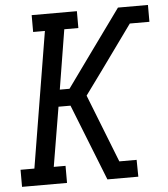

<svg xmlns="http://www.w3.org/2000/svg" viewBox="-53 -782 724 829"><g transform="rotate(-5 309.5 -367.5)"><path d="M9 0V-74H69L166 -662H115V-735H311V-662H250L208 -404H250L348 -540L489 -735H619V-662H534L394 -468L321 -368L437 -73H512L513 0H379L248 -331H196L153 -74H204V0Z"/></g></svg>

Font: Iosevka Etoile
Style: Italic
Weight: 400
Italic angle: -9°
Designer: Belleve Invis
Foundry: Belleve Invis
Version: Version 22.1.2; ttfautohint (v1.8.4)